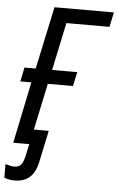

<svg xmlns="http://www.w3.org/2000/svg" viewBox="-69 -755 609 989"><g transform="rotate(5 235.0 -260.5)"><path d="M240 -638 188 -391H318L302 -318H172L121 -77H198L164 83Q153 139 123.5 166Q94 193 45 193Q14 193 -9 183V113Q20 122 36 122Q59 122 71 108.5Q83 95 90 64L104 0H21L87 -318H30L45 -391H103L172 -714H479L463 -638Z"/></g></svg>

Font: Noto Sans UI Narrow
Style: Italic
Weight: 400
Width: 4
Italic angle: -12°
Designer: Monotype Design Team
Foundry: Monotype Imaging Inc.
Version: Version 1.001